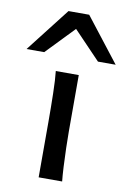

<svg xmlns="http://www.w3.org/2000/svg" viewBox="-154 -835 594 888"><g transform="rotate(10 143.0 -390.5)"><path d="M84.5 -498H192.4Q192.4 -430.2 192.4 -359.4Q192.4 -288.6 192.4 -231.9Q192.4 -200.7 193.6 -156Q194.8 -111.3 197 -68.8Q199.2 -26.4 202.1 0H91.8Q91.8 -35.2 91.8 -82.5Q91.8 -129.9 91.8 -177Q91.8 -224.1 91.8 -258.8Q91.8 -330.1 90.3 -394.8Q88.9 -459.5 84.5 -498ZM16.6 -574.7H-66.4L94.2 -781.2H191.4L352.1 -574.7H269L143.1 -706.1Z"/></g></svg>

Font: Kanchenjunga Medium
Style: Regular
Weight: 500
Version: Version 2.001